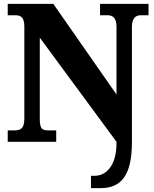

<svg xmlns="http://www.w3.org/2000/svg" viewBox="-20 -734 797 994"><path d="M451 240H500C604 240 663 179 663 1V-594C663 -639 681 -655 709 -655H749V-714H498V-655H538C563 -655 583 -641 583 -598V-245L256 -714H20V-655H59C84 -655 106 -648 106 -598V-120C106 -66 85 -59 51 -59H20V0H271V-59H231C198 -59 186 -66 186 -120V-539L583 0V9C583 122 530 176 471 176H451Z"/></svg>

Font: Noto Serif Georgian SemiCondensed Black
Style: Regular
Weight: 900
Width: 4
Designer: Monotype Design Team, Akaki Razmadze
Foundry: Google LLC
Version: Version 2.003